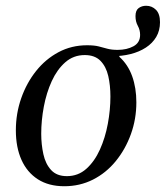

<svg xmlns="http://www.w3.org/2000/svg" viewBox="-20 -636 575 666"><path d="M203 10Q149 10 111.5 -14Q74 -38 54.5 -81.5Q35 -125 35 -184Q35 -242 53.5 -295Q72 -348 105 -389.5Q138 -431 183 -455Q228 -479 282 -479Q307 -479 322.5 -475Q338 -471 352.5 -467Q367 -463 388 -463Q420 -463 443 -475.5Q466 -488 466 -515Q466 -532 458 -546.5Q450 -561 450 -580Q450 -600 461 -608Q472 -616 487 -616Q507 -616 521 -602Q535 -588 535 -559Q535 -530 522 -508Q509 -486 486 -471Q463 -456 433 -448.5Q403 -441 370 -441Q363 -441 357 -441.5Q351 -442 348 -443L394 -453V-439Q424 -412 438.5 -371.5Q453 -331 453 -281Q453 -223 434 -170.5Q415 -118 381.5 -77Q348 -36 302.5 -13Q257 10 203 10ZM212 -25Q251 -25 279.5 -50.5Q308 -76 326.5 -117Q345 -158 354 -206.5Q363 -255 363 -301Q363 -340 355.5 -372.5Q348 -405 328.5 -425Q309 -445 274 -445Q235 -445 206.5 -420Q178 -395 159.5 -354.5Q141 -314 132 -266Q123 -218 123 -172Q123 -135 130.5 -101Q138 -67 157.5 -46Q177 -25 212 -25Z"/></svg>

Font: STIX Two Text
Style: Italic
Weight: 400
Italic angle: -12°
Designer: Ross Mills, John Hudson & Paul Hanslow, Tiro Typeworks Ltd; with prior portions MicroPress Inc. and Coen Hoffman, Elsevi
Foundry: Tiro Typeworks Ltd
Version: Version 2.13 b171